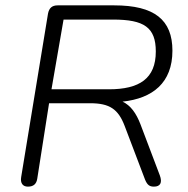

<svg xmlns="http://www.w3.org/2000/svg" viewBox="-20 -690 701 716"><path d="M84 6C105 6 116 -4 119 -24L163 -305H316C389 -305 421 -283 445 -220L521 -20C529 -1 537 6 554 6C578 6 586 -9 576 -36L504 -226C488 -268 467 -297 437 -311C549 -323 623 -381 623 -501C623 -616 556 -670 406 -670H195C174 -670 163 -660 159 -639L59 -30C55 -7 65 6 84 6ZM386 -357H172L217 -617H402C517 -617 561 -588 561 -498C561 -397 500 -357 386 -357Z"/></svg>

Font: SN Pro Light
Style: Italic
Weight: 300
Italic angle: -8.99998°
Designer: Tobias Whetton
Foundry: Supernotes
Version: Version 1.001;Glyphs 3.2 (3249)